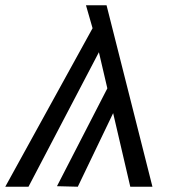

<svg xmlns="http://www.w3.org/2000/svg" viewBox="-49 -708 644 728"><path d="M445 0 380 -279 246 0 167 -2 358 -373 326 -510 59 0H-29L302 -601L277 -688H355L529 0Z"/></svg>

Font: FiraGO Book
Style: Italic
Weight: 350
Italic angle: -8°
Designer: bBox Type GmbH
Foundry: bBox Type GmbH
Version: Version 1.001